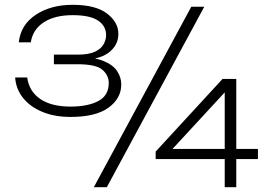

<svg xmlns="http://www.w3.org/2000/svg" viewBox="-20 -778 1114 798"><path d="M58 -602Q66 -675 128.5 -716.5Q191 -758 282 -758Q377 -758 424.5 -722Q472 -686 472 -637Q472 -589 430 -558Q408 -542 375 -535Q394 -531 409 -525Q449 -509 466.5 -483Q484 -457 484 -427Q484 -369 431 -330.5Q378 -292 273 -292Q206 -292 155 -313.5Q104 -335 75 -372Q46 -409 43 -456H93Q101 -398 147.5 -366.5Q194 -335 273 -335Q345 -335 388.5 -358Q432 -381 432 -433Q432 -465 405.5 -488Q379 -511 303 -511H204V-551H303Q349 -551 374.5 -563Q400 -575 410.5 -594Q421 -613 421 -632Q421 -670 387.5 -692.5Q354 -715 282 -715Q207 -715 161.5 -685Q116 -655 108 -602ZM775 -750H829L424 0H370ZM962 -450V-159H1052V-117H962V0H914V-117H627V-148L905 -450ZM697 -159H914V-394Z"/></svg>

Font: Bounded
Style: Regular
Weight: 200
Designer: Vlad Churkin
Version: Version 1.0